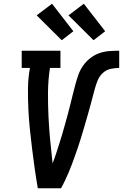

<svg xmlns="http://www.w3.org/2000/svg" viewBox="-20 -1006 657 1026"><path d="M182 0Q173 -52 165.5 -105Q158 -158 151.5 -211Q145 -264 139.5 -317Q134 -370 131.5 -424Q129 -478 129.5 -533Q130 -588 140 -643H96V-735H303V-643H247Q237 -578 236.5 -513.5Q236 -449 239 -385Q242 -321 248 -258Q254 -195 261 -133Q271 -158 279.5 -184.5Q288 -211 296.5 -237Q305 -263 312.5 -289Q320 -315 327.5 -341.5Q335 -368 342 -394Q349 -420 355.5 -446.5Q362 -473 368.5 -499Q375 -525 382 -551.5Q389 -578 398 -604Q407 -630 423 -653.5Q439 -677 462 -695Q485 -713 511 -722Q537 -731 564 -733Q591 -735 617 -735V-643Q595 -643 571.5 -638Q548 -633 530 -616.5Q512 -600 502.5 -577.5Q493 -555 487 -532.5Q481 -510 475 -487.5Q469 -465 463 -442.5Q457 -420 450.5 -397.5Q444 -375 437.5 -352.5Q431 -330 424.5 -308Q418 -286 411 -263.5Q404 -241 396.5 -218.5Q389 -196 381 -174Q373 -152 365 -130Q357 -108 347.5 -86Q338 -64 328 -42.5Q318 -21 306 0ZM480 -791 346 -924 428 -986 542 -839ZM310 -791 176 -924 258 -986 372 -839Z"/></svg>

Font: Iosevka Curly Slab SmBdEx
Style: Italic
Weight: 600
Width: 7
Italic angle: -9°
Monospace: yes
Designer: Belleve Invis
Foundry: Belleve Invis
Version: Version 11.1.0; ttfautohint (v1.8.3)